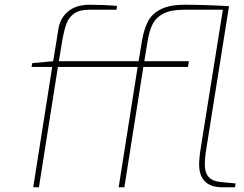

<svg xmlns="http://www.w3.org/2000/svg" viewBox="-20 -789 1029 809"><path d="M973 -16 970 0H915Q868 0 843.5 -24.5Q819 -49 819 -96Q819 -125 828 -179L919 -748H755Q700 -748 669 -732Q638 -716 623.5 -688Q609 -660 602 -616L588 -531H776L772 -507H584L504 0H480L560 -507H224L144 0H120L200 -507H113L116 -523L204 -531L218 -616Q219 -622 226 -667Q233 -712 266.5 -740.5Q300 -769 358 -769Q416 -769 473 -764L471 -748H355Q315 -748 292.5 -732Q270 -716 260 -689Q250 -662 242 -616L228 -531H564L578 -616Q586 -664 602.5 -697Q619 -730 656.5 -749.5Q694 -769 758 -769Q841 -769 945 -763L852 -179Q851 -172 847 -147Q843 -122 843 -97Q843 -60 860 -42.5Q877 -25 910 -22Z"/></svg>

Font: Exo Thin
Style: Italic
Weight: 250
Italic angle: -9°
Designer: Natanael Gama
Foundry: Natanael Gama
Version: Version 1.500; ttfautohint (v1.6)